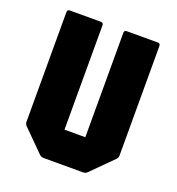

<svg xmlns="http://www.w3.org/2000/svg" viewBox="-123 -766 800 867"><g transform="rotate(20 277.0 -333.0)"><path d="M181.5 0Q170 0 161.5 -8.5L61.5 -108.5Q53.5 -116.5 53.5 -128.5V-654Q53.5 -666.5 66 -666.5H214.5Q227 -666.5 227 -654V-152.5H327V-654Q327 -666.5 339.5 -666.5H488Q500.5 -666.5 500.5 -654V-128.5Q500.5 -116.5 492 -108.5L392 -8.5Q384 0 372 0Z"/></g></svg>

Font: Jaro 24pt
Style: Regular
Weight: 400
Designer: Agyei Archer, Celine Hurka, Mirko Velimirović
Version: Version 1.000